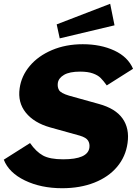

<svg xmlns="http://www.w3.org/2000/svg" viewBox="-64 -986 737 1016"><path d="M-44 -141 95 -229Q127 -183 163.5 -163Q200 -143 270 -143Q400 -143 409 -204Q412 -226 402 -242Q392 -258 359 -268L201 -312Q116 -336 72.5 -390Q29 -444 40 -519Q49 -584 93.5 -637Q138 -690 211 -721Q284 -752 374 -752Q469 -752 541 -718.5Q613 -685 640 -622L501 -534Q483 -559 468.5 -573.5Q454 -588 427.5 -597.5Q401 -607 360 -607Q304 -607 275 -590Q246 -573 242 -547Q239 -525 248.5 -509Q258 -493 301 -480L459 -436Q547 -412 584.5 -359Q622 -306 611 -229Q601 -157 555.5 -103Q510 -49 435 -19.5Q360 10 265 10Q153 10 68 -31Q-17 -72 -44 -141ZM542 -852 252 -783 236 -857 519 -966Z"/></svg>

Font: Morrison ExtraBold
Style: Regular
Weight: 800
Designer: Pablo Impallari, Rodrigo Fuenzalida (Modified by Dan O. Williams)
Version: Version 0.03;June 6, 2019;FontCreator 11.5.0.2425 64-bit; tt